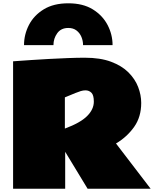

<svg xmlns="http://www.w3.org/2000/svg" viewBox="-20 -1155 976 1175"><path d="M60.1 0V-779.8Q60.1 -779.8 90.6 -782Q121.1 -784.2 170.7 -787.6Q220.2 -791 279.1 -794.2Q337.9 -797.4 395.8 -799.6Q453.6 -801.8 499 -801.8Q593.8 -801.8 659.7 -777.1Q725.6 -752.4 766.1 -711.9Q806.6 -671.4 825.4 -622.6Q844.2 -573.7 844.2 -524.9Q844.2 -439.5 800.8 -378.2Q757.3 -316.9 689.9 -276.9L901.9 0H516.1L378.9 -226.1V0ZM377 -368.2Q471.7 -403.3 512.9 -444.6Q554.2 -485.8 554.2 -533.2Q554.2 -572.8 539.6 -587.4Q524.9 -602.1 502.9 -602.1Q488.8 -602.1 473.6 -597.4Q458.5 -592.8 441.9 -585.9L377 -559.1ZM488.3 -878.9Q488.3 -904.8 478.3 -929Q468.3 -953.1 448.2 -968.5Q428.2 -983.9 397.9 -983.9Q353.5 -983.9 330.3 -951.7Q307.1 -919.4 307.1 -878.9H127Q127 -943.8 157.2 -1002.4Q187.5 -1061 247.8 -1097.9Q308.1 -1134.8 397.9 -1134.8Q487.8 -1134.8 547.9 -1097.7Q607.9 -1060.5 638.4 -1002Q668.9 -943.4 668.9 -878.9Z"/></svg>

Font: Rammetto One
Style: Regular
Weight: 400
Designer: Vernon Adams
Foundry: Vernon Adams
Version: Version 1.100; ttfautohint (v1.8.4.7-5d5b)